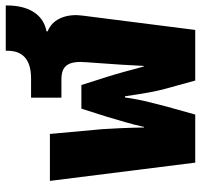

<svg xmlns="http://www.w3.org/2000/svg" viewBox="-36 -678 714 683"><g transform="rotate(-90 321.5 -337.0)"><path d="M84 0H255L284 -104C298 -160 306 -183 316 -250H320C330 -183 336 -145 347 -105L376 0H556L607 -401C614 -450 600 -506 551 -525V-529C615 -541 643 -598 643 -669V-674H482V-669C482 -622 460 -584 383 -584H315V-476H380C429 -476 447 -452 441 -385L437 -329C434 -289 431 -244 428 -183H426C412 -233 402 -274 388 -317L360 -405H276L248 -317C233 -265 222 -233 211 -182H209C208 -246 205 -302 203 -331L186 -517H19Z"/></g></svg>

Font: Noto Sans Thai UI Cond Blk
Style: Regular
Weight: 900
Width: 3
Designer: Monotype Design Team
Foundry: Monotype Imaging Inc.
Version: Version 2.000